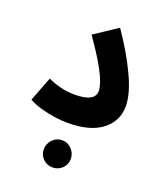

<svg xmlns="http://www.w3.org/2000/svg" viewBox="-139 -608 794 935"><g transform="rotate(20 258.5 -141.0)"><path d="M35 -40 84 -167Q155 -135 223 -135Q329 -135 329 -192Q329 -209 318.5 -239Q308 -269 280.5 -317Q253 -365 202 -438L321 -517Q392 -414 435 -322Q478 -230 478 -167Q478 -90 416.5 -42Q355 6 238 6Q209 6 173 1Q137 -4 100.5 -14Q64 -24 35 -40ZM244 235Q215 235 194.5 215Q174 195 174 166Q174 137 194.5 115.5Q215 94 244 94Q273 94 293.5 115.5Q314 137 314 166Q314 195 293.5 215Q273 235 244 235Z"/></g></svg>

Font: Noto IKEA Arabic
Style: Bold
Weight: 700
Designer: Monotype Design Team
Foundry: Monotype Imaging Inc.
Version: Version 1.200